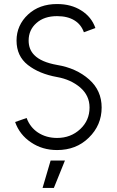

<svg xmlns="http://www.w3.org/2000/svg" viewBox="-20 -732 578 952"><path d="M191 200H247L302 64H231ZM263 -712Q175 -712 119 -660Q91 -634 76.5 -601.5Q62 -569 62 -531Q62 -454 118 -410Q174 -366 263 -350Q331 -338 378 -298Q424 -258 424 -199Q424 -135 378 -92Q331 -48 263 -48Q209 -48 168 -75Q129 -101 112 -147L55 -127Q77 -64 134 -26Q190 12 263 12Q358 12 420 -49Q484 -111 484 -199Q484 -283 422 -338Q359 -394 263 -410Q184 -424 150 -459Q122 -487 122 -531Q122 -584 161 -618Q199 -652 263 -652Q315 -652 349 -631Q382 -611 396 -572L453 -593Q434 -648 383 -680Q333 -712 263 -712Z"/></svg>

Font: Unageo
Style: Light
Weight: 300
Designer: Richard Sepsi
Foundry: Richard Sepsi
Version: Version 2.000